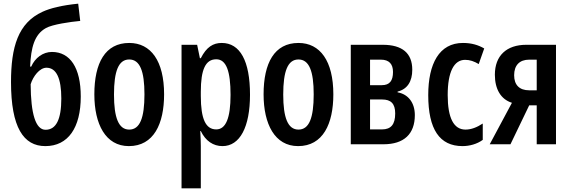

<svg xmlns="http://www.w3.org/2000/svg" viewBox="-20 -786 3107 1046"><path d="M40 -339C40 -92 108 10 227 10C351 10 420 -90 420 -260C420 -417 362 -503 263 -503C214 -503 171 -471 150 -423H144C149 -527 167 -598 230 -633C265 -653 363 -667 417 -672L406 -766C316 -757 253 -741 212 -722C78 -661 40 -529 40 -339ZM228 -79C174 -79 148 -166 147 -327C160 -370 196 -417 233 -417C287 -417 314 -360 314 -249C314 -136 286 -79 228 -79Z M874 -272C874 -454 802 -552 684 -552C553 -552 494 -443 494 -272C494 -110 555 10 682 10C818 10 874 -112 874 -272ZM601 -271C601 -399 626 -462 684 -462C742 -462 767 -399 767 -272C767 -143 742 -80 684 -80C626 -80 601 -145 601 -271Z M1188 -552C1141 -552 1105 -530 1074 -469H1069L1054 -542H969V240H1074V10C1074 -10 1073 -37 1071 -72H1074C1100 -18 1142 10 1192 10C1287 10 1342 -94 1342 -270C1342 -454 1288 -552 1188 -552ZM1158 -463C1213 -463 1236 -398 1236 -269C1236 -142 1210 -81 1158 -81C1101 -81 1074 -137 1074 -263V-286C1074 -408 1100 -463 1158 -463Z M1796 -272C1796 -454 1724 -552 1606 -552C1475 -552 1416 -443 1416 -272C1416 -110 1477 10 1604 10C1740 10 1796 -112 1796 -272ZM1523 -271C1523 -399 1548 -462 1606 -462C1664 -462 1689 -399 1689 -272C1689 -143 1664 -80 1606 -80C1548 -80 1523 -145 1523 -271Z M2226 -406C2226 -496 2172 -542 2065 -542H1891V0H2069C2181 0 2240 -56 2240 -159C2240 -226 2204 -273 2146 -283V-287C2199 -300 2226 -342 2226 -406ZM2121 -394C2121 -346 2103 -322 2060 -322H1996V-461H2055C2100 -461 2121 -437 2121 -394ZM2133 -168C2133 -108 2110 -81 2061 -81H1996V-244H2062C2109 -244 2133 -222 2133 -168Z M2500 10C2537 10 2579 -1 2610 -24V-113C2578 -92 2547 -80 2516 -80C2452 -80 2419 -143 2419 -268C2419 -394 2453 -460 2514 -460C2540 -460 2563 -452 2588 -437L2618 -522C2585 -541 2549 -552 2502 -552C2373 -552 2313 -439 2313 -268C2313 -81 2375 10 2500 10Z M2761 0 2863 -212H2904V0H3009V-542H2847C2740 -542 2676 -483 2676 -379C2676 -301 2708 -245 2769 -226L2648 0ZM2781 -376C2781 -430 2810 -461 2863 -461H2904V-294H2863C2810 -294 2781 -323 2781 -376Z"/></svg>

Font: Noto Sans Display Condensed Medium
Style: Regular
Weight: 500
Width: 3
Designer: Monotype Design Team
Foundry: Monotype Imaging Inc.
Version: Version 1.900